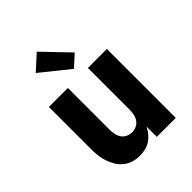

<svg xmlns="http://www.w3.org/2000/svg" viewBox="-222 -913 1044 1044"><g transform="rotate(-45 300.0 -390.5)"><path d="M240 8Q214 8 189 0.5Q164 -7 144 -23.5Q124 -40 111 -62Q98 -84 90 -108.5Q82 -133 79.5 -158.5Q77 -184 77 -210V-530H223V-210Q223 -192 226.5 -174.5Q230 -157 239.5 -142.5Q249 -128 265.5 -120Q282 -112 300 -112Q318 -112 334.5 -120Q351 -128 360.5 -142.5Q370 -157 373.5 -174.5Q377 -192 377 -210V-530H523V0H377V-79Q368 -60 354 -43Q340 -26 322 -14Q304 -2 282.5 3Q261 8 240 8ZM320 -580 157 -711 243 -789 386 -640Z"/></g></svg>

Font: Iosevka Curly Heavy Extended
Style: Regular
Weight: 900
Width: 7
Monospace: yes
Designer: Belleve Invis
Foundry: Belleve Invis
Version: Version 11.1.0; ttfautohint (v1.8.3)